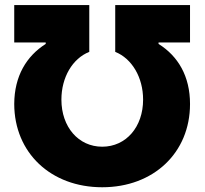

<svg xmlns="http://www.w3.org/2000/svg" viewBox="-20 -748 828 777"><path d="M37.6 -327.1C38.1 -129.9 185.5 9.8 393.6 9.8C601.6 9.8 749 -129.9 749 -327.1C749 -440.4 700.2 -521 621.6 -570.3V-576.2H749V-727.5H446.3V-538.1C513.7 -511.2 559.1 -435.1 559.1 -344.7C559.1 -234.4 490.2 -154.3 393.6 -154.3C297.4 -154.3 228.5 -234.4 228.5 -344.7C228.5 -435.1 273.4 -511.2 341.3 -538.1V-727.5H37.6V-576.2H165V-570.3C87.4 -521 38.1 -440.4 37.6 -327.1Z"/></svg>

Font: Raveo ExtraBold
Style: Regular
Weight: 800
Designer: Jakub Foglar, Rasmus Andersson (Inter)
Foundry: Jakubfoglar.com
Version: Version 1.100;Glyphs 3.2.3 (3260)